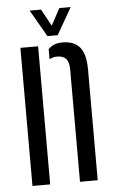

<svg xmlns="http://www.w3.org/2000/svg" viewBox="-54 -794 495 831"><g transform="rotate(-5 193.5 -378.5)"><path d="M259.5 0V-488Q259.5 -520 247 -534.2Q234.5 -548.5 208.5 -548.5Q190.5 -548.5 174.5 -540V-584Q186 -595.5 200.8 -601.5Q215.5 -607.5 237 -607.5Q286 -607.5 311 -578.5Q336 -549.5 336.5 -482.5V0ZM53 0V-600H130V0ZM174 -640.5 107 -757H156.5L196.5 -683.5L236 -757H285.5L218.5 -640.5Z"/></g></svg>

Font: Big Shoulders Stencil Display Medium
Style: Regular
Weight: 500
Designer: Patric King
Foundry: XO Type Co
Version: Version 1.000